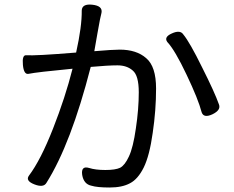

<svg xmlns="http://www.w3.org/2000/svg" viewBox="-20 -806 1040 855"><path d="M303 -500Q145 -485 106 -477Q86 -474 82 -517Q78 -561 96 -560Q137 -557 319 -572Q345 -689 344 -759Q345 -790 391 -785Q438 -780 432 -749Q428 -729 425 -718Q423 -708 414 -658L400 -578Q482 -585 513 -585Q588 -585 631 -547Q675 -510 675 -412Q675 -315 660 -214Q646 -113 620 -60Q594 -8 559 10Q524 29 468 29Q413 29 387 21Q353 14 346 -27Q340 -69 377 -58Q405 -49 449 -49Q494 -49 515 -59Q536 -70 554 -109Q573 -149 585 -234Q598 -320 598 -395Q598 -470 571 -492Q545 -515 503 -515Q461 -515 384 -508Q296 -165 187 8Q174 31 133 15Q92 -1 109 -24Q161 -93 216 -233Q271 -373 303 -500ZM745 -657Q782 -674 796 -653Q825 -618 880 -506Q936 -395 955 -341Q965 -316 926 -297Q887 -279 878 -306Q863 -364 811 -473Q759 -583 725 -619Q709 -641 745 -657Z"/></svg>

Font: Swei Gothic CJK TC Regular
Style: Regular
Weight: 400
Version: Version 2.129